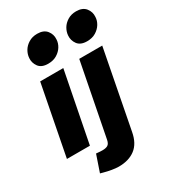

<svg xmlns="http://www.w3.org/2000/svg" viewBox="-235 -906 1092 1230"><g transform="rotate(-30 310.5 -290.5)"><path d="M8 0 108 -516H279L178 0ZM210 -588Q161 -588 140 -617Q119 -646 122 -681Q124 -708 138.5 -732.5Q153 -757 180 -773.5Q207 -790 243 -790Q291 -790 313.5 -761.5Q336 -733 333 -697Q332 -670 317 -645.5Q302 -621 275 -604.5Q248 -588 210 -588ZM145 186 187 63 199 64Q207 65 217 65.5Q227 66 234 66Q260 66 273.5 57Q287 48 292 23L397 -516H567L456 59Q442 136 394.5 172.5Q347 209 272 209Q251 209 221.5 204Q192 199 167 192ZM498 -588Q449 -588 428 -617Q407 -646 410 -681Q412 -708 426.5 -732.5Q441 -757 468 -773.5Q495 -790 531 -790Q579 -790 601.5 -761.5Q624 -733 621 -697Q620 -670 605 -645.5Q590 -621 563 -604.5Q536 -588 498 -588Z"/></g></svg>

Font: REM
Style: Bold Italic
Weight: 700
Italic angle: -11°
Designer: Octavio Pardo
Foundry: Ashler Design
Version: Version 1.005;gftools[0.9.28]